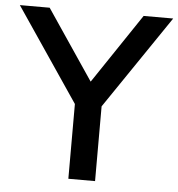

<svg xmlns="http://www.w3.org/2000/svg" viewBox="-53 -753 745 802"><g transform="rotate(5 319.5 -352.5)"><path d="M263 0V-367L283 -284L-2 -705H123L320 -413H321L517 -705H641L355 -284L375 -367V0Z"/></g></svg>

Font: Nunito Sans 7pt SemiBold
Style: Regular
Weight: 600
Designer: Vernon Adams
Foundry: Vernon Adams
Version: Version 3.101;gftools[0.9.27]